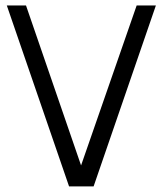

<svg xmlns="http://www.w3.org/2000/svg" viewBox="-20 -668 583 688"><path d="M315.4 0H227.5L4.4 -648.4H73.2L270.5 -75.2L469.7 -648.4H538.6Z"/></svg>

Font: Potro Sans Bangla
Style: Regular
Weight: 400
Designer: Jayed Ahsan Saad
Foundry: Codepotro
Version: Potro Sans Bangla; Version 0.905